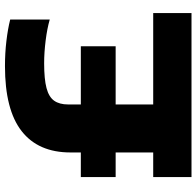

<svg xmlns="http://www.w3.org/2000/svg" viewBox="-29 -761 790 772"><g transform="rotate(-90 366.0 -375.0)"><path d="M139 -55.5V-486.5Q139 -616 224.8 -683Q310.5 -750 486 -750Q539 -750 587.5 -744.2Q636 -738.5 673.5 -729V-570Q637 -580.5 588.8 -586.5Q540.5 -592.5 497.5 -592.5Q434 -592.5 398 -583Q362 -573.5 347 -552.2Q332 -531 332 -496V-55.5ZM40 0V-154H699.5V0ZM40 -305V-445H566V-305Z"/></g></svg>

Font: Encode Sans SemiExpanded ExtraBold
Style: Regular
Weight: 800
Width: 6
Designer: Multiple Designers
Foundry: Impallari Type
Version: Version 3.002